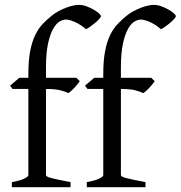

<svg xmlns="http://www.w3.org/2000/svg" viewBox="-20 -777 750 797"><path d="M398.9 -710Q398.9 -706.1 391.8 -698.2Q384.8 -690.4 375 -682.1Q365.2 -673.8 354.7 -666.5Q344.2 -659.2 336.9 -655.8Q325.2 -666 313.2 -673.6Q301.3 -681.2 290.3 -686Q279.3 -690.9 269.8 -693.4Q260.3 -695.8 253.9 -695.8Q241.2 -695.8 226.8 -687.3Q212.4 -678.7 200 -656.2Q187.5 -633.8 179.2 -595.2Q170.9 -556.6 170.9 -496.1V-454.1H296.9L311 -439.9Q306.6 -433.1 300 -425.3Q293.5 -417.5 286.9 -410.6Q280.3 -403.8 273.9 -398.2Q267.6 -392.6 263.2 -390.6Q252 -396.5 231 -402.1Q210 -407.7 170.9 -407.7V-49.8Q170.9 -46.9 176 -43.9Q181.2 -41 193.4 -37.8Q205.6 -34.7 224.9 -30.5Q244.1 -26.4 272.9 -21V0H29.3V-21Q63 -26.9 80.3 -35.4Q97.7 -43.9 97.7 -49.8V-407.7H32.2L22 -421.4L60.1 -454.1H97.7V-469.2Q97.7 -526.9 105.5 -566.2Q113.3 -605.5 126.7 -632.6Q140.1 -659.7 157.7 -678Q175.3 -696.3 194.8 -711.9Q208 -722.7 223.6 -731Q239.3 -739.3 254.6 -745.1Q270 -751 283.9 -753.9Q297.9 -756.8 307.1 -756.8Q322.3 -756.8 338.4 -751Q354.5 -745.1 367.9 -737.5Q381.3 -730 390.1 -722.2Q398.9 -714.4 398.9 -710ZM710 -710Q710 -706.1 702.9 -698.2Q695.8 -690.4 686 -682.1Q676.3 -673.8 665.8 -666.5Q655.3 -659.2 647.9 -655.8Q636.2 -666 624.3 -673.6Q612.3 -681.2 601.3 -686Q590.3 -690.9 580.8 -693.4Q571.3 -695.8 564.9 -695.8Q552.2 -695.8 537.8 -687.3Q523.4 -678.7 511 -656.2Q498.5 -633.8 490.2 -595.2Q481.9 -556.6 481.9 -496.1V-454.1H607.9L622.1 -439.9Q617.7 -433.1 611.1 -425.3Q604.5 -417.5 597.9 -410.6Q591.3 -403.8 585 -398.2Q578.6 -392.6 574.2 -390.6Q563 -396.5 542 -402.1Q521 -407.7 481.9 -407.7V-49.8Q481.9 -46.9 487.1 -43.9Q492.2 -41 504.4 -37.8Q516.6 -34.7 535.9 -30.5Q555.2 -26.4 584 -21V0H340.3V-21Q374 -26.9 391.4 -35.4Q408.7 -43.9 408.7 -49.8V-407.7H343.3L333 -421.4L371.1 -454.1H408.7V-469.2Q408.7 -526.9 416.5 -566.2Q424.3 -605.5 437.7 -632.6Q451.2 -659.7 468.8 -678Q486.3 -696.3 505.9 -711.9Q519 -722.7 534.7 -731Q550.3 -739.3 565.7 -745.1Q581.1 -751 595 -753.9Q608.9 -756.8 618.2 -756.8Q633.3 -756.8 649.4 -751Q665.5 -745.1 679 -737.5Q692.4 -730 701.2 -722.2Q710 -714.4 710 -710Z"/></svg>

Font: Gentium Plus Viet
Style: Regular
Weight: 400
Designer: J. Victor Gaultney, Annie Olsen, Iska Routamaa, Becca Hirsbrunner
Foundry: SIL International
Version: Version 5.000